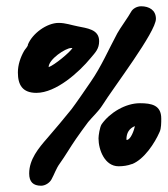

<svg xmlns="http://www.w3.org/2000/svg" viewBox="-20 -726 534 612"><path d="M430 -706C417 -706 403 -699 397 -687C391 -675 362 -635 354 -620C326 -568 303 -514 269 -465C254 -443 221 -395 208 -378C184 -348 156 -315 131 -286C103 -254 73 -218 73 -173C73 -146 86 -134 111 -134C124 -134 138 -143 144 -154C153 -170 159 -189 170 -204C188 -229 204 -257 222 -283C234 -300 248 -320 261 -337C275 -354 294 -371 306 -390C343 -449 477 -624 477 -666C477 -694 455 -706 430 -706ZM37 -495C37 -455 52 -430 96 -430C159 -430 232 -496 269 -541C284 -559 296 -570 296 -595C296 -633 256 -636 228 -642C207 -646 189 -653 167 -653C129 -653 83 -619 69 -584C70 -579 59 -568 57 -564C45 -543 37 -519 37 -495ZM135 -512C135 -537 189 -573 207 -573H211C204 -560 153 -518 135 -512ZM294 -285C294 -248 314 -196 358 -196C372 -196 387 -198 400 -203H401C439 -218 473 -269 489 -306C494 -317 494 -335 494 -348C494 -391 463 -397 426 -397C380 -397 330 -367 304 -330C298 -321 294 -294 294 -285ZM383 -282C383 -302 392 -317 410 -324C408 -313 397 -280 384 -280C383 -280 383 -281 383 -282Z"/></svg>

Font: ChillLongCangKaiShu Bold
Style: Regular
Weight: 700
Version: Version 3.500;Glyphs 3.1.1 (3135)